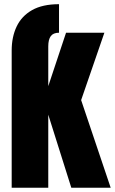

<svg xmlns="http://www.w3.org/2000/svg" viewBox="-20 -887 543 907"><path d="M473.1 -732.4 363.3 -414.1 502.9 0H316.9L208 -345.2V0H35.2V-648.4Q35.2 -712.4 58.6 -761.7Q82 -811 131.3 -839.1Q180.7 -867.2 258.8 -867.2V-732.4Q231.4 -732.4 219.7 -716.1Q208 -699.7 208 -668V-480L292 -732.4Z"/></svg>

Font: webenart
Style: Regular
Weight: 400
Designer: Vernon Adams
Foundry: Vernon Adams
Version: Version 2.116; ttfautohint (v1.8.3)